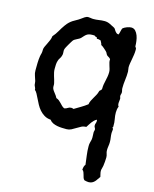

<svg xmlns="http://www.w3.org/2000/svg" viewBox="-125 -651 823 1023"><g transform="rotate(15 286.0 -139.5)"><path d="M523.9 -459Q523.9 -444.8 522 -431.4Q520 -418 517.6 -405Q515.1 -392.1 513.2 -380.4Q511.2 -368.7 511.2 -357.9Q511.2 -352.1 512.7 -346.4Q514.2 -340.8 514.2 -335Q514.2 -311.5 511 -288.6Q507.8 -265.6 507.8 -242.2Q507.8 -235.8 509.5 -230.5Q511.2 -225.1 511.2 -219.2Q511.2 -214.4 509.5 -209.5Q507.8 -204.6 507.8 -200.2Q507.8 -195.3 509.5 -191.7Q511.2 -188 511.2 -184.1Q511.2 -177.7 510 -171.9Q508.8 -166 508.8 -160.2Q508.8 -154.8 509.8 -150.4Q510.7 -146 514.2 -142.1Q510.7 -134.3 509.3 -125.7Q507.8 -117.2 507.8 -108.9Q507.8 -90.3 511.5 -72Q515.1 -53.7 514.2 -35.2V-28.8Q513.2 -28.8 512.7 -28.3Q511.2 -27.3 511.2 -26.9Q511.2 -24.4 513.7 -22.9Q516.1 -21.5 516.1 -16.1Q516.1 -11.2 515.1 -6.3Q514.2 -1.5 514.2 2.9Q514.2 15.6 516.1 27.8Q518.1 40 518.1 51.8Q518.1 64 516.1 75.4Q514.2 86.9 514.2 98.1Q514.2 108.4 517.6 117.4Q521 126.5 521 137.2Q521 148.9 519.8 160.4Q518.6 171.9 517.1 184.1Q516.1 191.4 513.7 198.5Q511.2 205.6 511.2 212.9Q511.2 221.2 513.4 229.2Q515.6 237.3 517.1 245.1Q511.2 252.4 506.3 260.3Q501.5 268.1 495.6 274.2Q489.7 280.3 481.9 284.2Q474.1 288.1 462.9 288.1Q457 288.1 451.7 286.9Q446.3 285.6 439.9 284.2Q434.1 279.3 431.9 272Q429.7 264.6 427.7 257.3Q425.8 250 423.1 243.2Q420.4 236.3 414.1 231.9Q415 224.6 416.7 216.8Q418.5 209 423.8 203.1Q420.9 178.2 417.5 153.1Q414.1 127.9 414.1 103Q414.1 90.8 416.3 83.3Q418.5 75.7 420.9 64.9Q422.4 54.2 421.6 44.4Q420.9 34.7 420.9 24.9Q420.9 20.5 422.4 17.1Q423.8 13.7 423.8 9.8Q423.8 3.9 420.4 -1Q417 -5.9 417 -12.2Q417 -19 419.4 -25.1Q421.9 -31.2 421.9 -38.1Q421.9 -43 420.9 -44.9Q412.6 -41 406.5 -35.2Q400.4 -29.3 395.3 -22.5Q390.1 -15.6 385.5 -8.1Q380.9 -0.5 376 6.8Q361.8 6.8 349.6 12.9Q337.4 19 325.9 26.4Q314.5 33.7 302.5 39.8Q290.5 45.9 276.9 45.9Q265.1 45.9 251.7 45.4Q238.3 44.9 225.3 42.5Q212.4 40 200.9 34.7Q189.5 29.3 182.1 19Q161.6 17.6 146.5 8.3Q131.3 -1 120.1 -13.9Q108.9 -26.9 100.8 -42Q92.8 -57.1 85.9 -71.3Q79.1 -85.4 73 -96.7Q66.9 -107.9 60.1 -112.8V-115.2Q60.1 -120.6 57.4 -125.5Q54.7 -130.4 53.2 -134.8Q51.3 -141.1 51.3 -147Q51.3 -152.8 49.8 -158.2Q45.4 -173.8 40.8 -185.8Q36.1 -197.8 36.1 -214.8Q36.1 -234.9 36.6 -254.6Q37.1 -274.4 40 -293Q41 -299.8 42.2 -303.5Q43.5 -307.1 44.2 -310.5Q44.9 -314 45.4 -318.4Q45.9 -322.8 45.9 -331.1Q45.9 -338.4 50.3 -347.9Q54.7 -357.4 60.1 -368.2Q65.4 -378.9 70.3 -390.4Q75.2 -401.9 76.2 -413.1Q90.3 -428.7 101.1 -447.8Q111.8 -466.8 124 -483.9Q133.8 -497.6 142.1 -505.1Q150.4 -512.7 158.9 -518.3Q167.5 -523.9 177 -528.8Q186.5 -533.7 198.2 -542Q205.6 -547.4 215.3 -554.2Q225.1 -561 234.9 -561Q241.7 -561 248.5 -559.6Q255.4 -558.1 263.2 -558.1Q278.3 -558.1 293.5 -560.5Q308.6 -563 324.2 -563Q339.8 -563 354 -556.2Q368.2 -549.3 381.8 -542Q385.7 -539.6 388.2 -535.2Q390.6 -530.8 393.8 -526.1Q397 -521.5 401.6 -517.6Q406.2 -513.7 414.1 -513.2Q416 -516.6 417.5 -522.2Q418.9 -527.8 420.2 -533.4Q421.4 -539.1 422.9 -543.7Q424.3 -548.3 426.8 -550.8Q430.2 -553.7 435.8 -556.6Q441.4 -559.6 447.5 -561.8Q453.6 -564 459.7 -565.4Q465.8 -566.9 470.2 -566.9Q484.9 -566.9 493.9 -557.1Q502.9 -547.4 508.1 -533.4Q513.2 -519.5 515.1 -504.2Q517.1 -488.8 517.1 -478Q517.1 -473.6 518.1 -472.4Q519 -471.2 520.5 -470.2Q522 -469.2 522.9 -467Q523.9 -464.8 523.9 -459ZM418 -306.2Q418 -314.9 415.5 -323.5Q413.1 -332 410.4 -340.1Q407.7 -348.1 405.8 -356.7Q403.8 -365.2 404.8 -374Q400.9 -379.4 397.2 -381.6Q393.6 -383.8 388.2 -387.2Q382.8 -390.1 379.6 -397.7Q376.5 -405.3 372.1 -409.2Q370.6 -410.6 366.2 -414.8Q361.8 -418.9 356.7 -423.3Q351.6 -427.7 346.7 -431.2Q341.8 -434.6 339.8 -435.1Q338.9 -441.9 335.7 -447Q332.5 -452.1 330.1 -458Q323.2 -459 319.3 -460.7Q315.4 -462.4 308.1 -460.9V-463.9Q308.1 -466.8 306.4 -468Q304.7 -469.2 302.2 -469.7Q299.8 -470.2 297.6 -470.9Q295.4 -471.7 294.9 -474.1Q291 -475.1 287.8 -475.1Q284.7 -475.1 280.8 -475.1Q270 -475.1 262.7 -473.1Q255.4 -471.2 249.8 -467.3Q244.1 -463.4 239 -457.8Q233.9 -452.1 227.1 -444.8Q222.7 -440.4 217.3 -437.5Q211.9 -434.6 206.1 -431.6Q200.2 -428.7 194.6 -425.3Q189 -421.9 185.1 -416Q183.1 -413.1 178.7 -405.8Q174.3 -398.4 169.4 -390.1Q164.6 -381.8 160.6 -374.3Q156.7 -366.7 155.8 -363.8Q153.3 -355 154.8 -345Q156.2 -335 152.8 -326.2Q150.4 -316.9 145 -309.6Q139.6 -302.2 137.2 -293Q133.8 -283.2 133.3 -271Q132.8 -258.8 132.8 -248Q132.8 -237.8 134.8 -228.8Q136.7 -219.7 139.4 -210.7Q142.1 -201.7 145 -192.6Q147.9 -183.6 149.9 -173.8Q151.4 -167 150.9 -159.4Q150.4 -151.9 152.8 -145Q155.3 -138.7 159.2 -133.3Q163.1 -127.9 167.2 -122.6Q171.4 -117.2 175.3 -111.8Q179.2 -106.4 182.1 -100.1Q191.4 -97.2 198 -91.8Q204.6 -86.4 210.4 -80.1Q216.3 -73.7 222.4 -67.6Q228.5 -61.5 236.8 -58.1Q246.1 -59.6 254.2 -65.2Q262.2 -70.8 272 -70.8Q278.3 -70.8 285.2 -67.9Q303.2 -78.6 321.3 -89.4Q339.4 -100.1 356 -112.8Q357.4 -123.5 362.3 -133.3Q367.2 -143.1 372.8 -152.6Q378.4 -162.1 383.8 -171.9Q389.2 -181.6 392.1 -192.9Q392.6 -196.3 394.8 -198.2Q397 -200.2 399.2 -201.9Q401.4 -203.6 403.1 -206.1Q404.8 -208.5 404.8 -212.9Q404.8 -224.6 406.7 -236.1Q408.7 -247.6 411.4 -259Q414.1 -270.5 416 -282.2Q418 -293.9 418 -306.2Z"/></g></svg>

Font: Margarine
Style: Regular
Weight: 400
Designer: Astigmatic (AOETI)
Foundry: Astigmatic (AOETI)
Version: Version 1.000